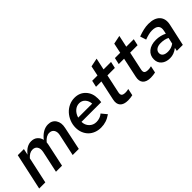

<svg xmlns="http://www.w3.org/2000/svg" viewBox="138 -1569 2485 2485"><g transform="rotate(-45 1381.0 -326.5)"><path d="M14 0 123 -501H235L217 -416Q252 -462 291 -484.5Q330 -507 372 -507Q423 -507 457 -478.5Q491 -450 501 -403Q541 -454 586.5 -480.5Q632 -507 681 -507Q753 -507 788.5 -453Q824 -399 806 -318L739 0H627L692 -302Q702 -353 681 -385.5Q660 -418 615 -418Q587 -418 560 -402.5Q533 -387 505 -354Q504 -345 503 -336Q502 -327 500 -318L432 0H321L385 -298Q396 -352 375 -385Q354 -418 308 -418Q280 -418 255 -404Q230 -390 205 -362L126 0Z M1323 -51Q1277 -19 1233 -4.5Q1189 10 1139 10Q1088 10 1044 -7Q1000 -24 969 -55Q938 -86 920.5 -129Q903 -172 903 -223Q903 -281 924 -333Q945 -385 980.5 -424Q1016 -463 1064.5 -485.5Q1113 -508 1167 -508Q1260 -508 1318 -446Q1376 -384 1376 -287Q1376 -268 1375 -253Q1374 -238 1372 -223H1011Q1012 -163 1051 -123.5Q1090 -84 1148 -84Q1180 -84 1210 -94.5Q1240 -105 1262 -125ZM1161 -415Q1111 -415 1073 -380.5Q1035 -346 1020 -292H1276Q1272 -346 1240.5 -380.5Q1209 -415 1161 -415Z M1505 -140 1563 -411H1465L1485 -501H1582L1611 -639L1728 -663L1693 -501H1830L1810 -411H1674L1620 -160Q1611 -121 1625.5 -104.5Q1640 -88 1683 -88Q1695 -88 1706.5 -89.5Q1718 -91 1740 -96L1720 -2Q1702 2 1679.5 5Q1657 8 1635 8Q1557 8 1523 -30.5Q1489 -69 1505 -140Z M1921 -140 1979 -411H1881L1901 -501H1998L2027 -639L2144 -663L2109 -501H2246L2226 -411H2090L2036 -160Q2027 -121 2041.5 -104.5Q2056 -88 2099 -88Q2111 -88 2122.5 -89.5Q2134 -91 2156 -96L2136 -2Q2118 2 2095.5 5Q2073 8 2051 8Q1973 8 1939 -30.5Q1905 -69 1921 -140Z M2406 6Q2333 6 2289 -31.5Q2245 -69 2245 -132Q2245 -205 2298.5 -249Q2352 -293 2442 -293Q2482 -293 2520.5 -283.5Q2559 -274 2590 -258L2599 -300Q2612 -357 2585 -386Q2558 -415 2492 -415Q2464 -415 2431.5 -407.5Q2399 -400 2356 -384L2329 -467Q2383 -487 2429.5 -497.5Q2476 -508 2519 -508Q2628 -508 2679 -453Q2730 -398 2710 -304L2643 0H2533L2543 -45Q2507 -18 2474 -6Q2441 6 2406 6ZM2349 -142Q2349 -109 2374.5 -91Q2400 -73 2446 -73Q2476 -73 2503.5 -81.5Q2531 -90 2557 -109L2576 -194Q2552 -207 2521.5 -213.5Q2491 -220 2456 -220Q2407 -220 2378 -198.5Q2349 -177 2349 -142Z"/></g></svg>

Font: Red Hat Text Medium
Style: Italic
Weight: 500
Italic angle: -12°
Designer: Pentagram / MCKL
Foundry: Pentagram / MCKL
Version: Version 1.003; Red Hat Text Medium Italic